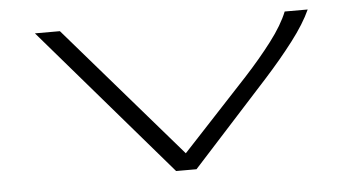

<svg xmlns="http://www.w3.org/2000/svg" viewBox="-40 -517 1079 582"><g transform="rotate(-5 500.0 -226.5)"><path d="M474 0 84 -453H160L508 -51L708 -266Q755 -317 791.5 -365Q828 -413 844 -453H914Q895 -411 856 -360Q817 -309 768 -255L536 0Z"/></g></svg>

Font: Inconsolata UltraExpanded Light
Style: Regular
Weight: 300
Width: 9
Monospace: yes
Designer: Raph Levien, Cyreal, Brenton Simpson
Foundry: Raph Levien, Cyreal, Google
Version: Version 3.001; ttfautohint (v1.8.2.53-6de2)